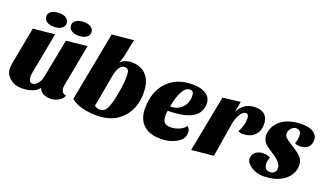

<svg xmlns="http://www.w3.org/2000/svg" viewBox="-68 -1200 2924 1700"><g transform="rotate(20 1394.0 -350.0)"><path d="M338 -42Q290 20 171 20Q109 20 64 -17.5Q19 -55 19 -109Q19 -139 22 -154L89 -510L292 -530L219 -144Q215 -122 215 -109Q215 -51 250 -51Q289 -51 317 -104Q326 -121 330 -143L401 -510L598 -530L524 -140Q521 -125 521 -109Q521 -93 530 -75.5Q539 -58 568 -54Q562 -30 541 -14Q497 20 449.5 20Q402 20 374 3Q346 -14 338 -42ZM263 -720Q305 -720 330 -703Q355 -686 355 -654.5Q355 -623 327 -606Q299 -589 257.5 -589Q216 -589 190 -606Q164 -623 164 -654.5Q164 -686 192.5 -703Q221 -720 263 -720ZM496 -720Q538 -720 563 -703Q588 -686 588 -654.5Q588 -623 560 -606Q532 -589 490.5 -589Q449 -589 423 -606Q397 -623 397 -654.5Q397 -686 425.5 -703Q454 -720 496 -720Z M639 -48 763 -700 966 -720 935 -567Q924 -520 910 -487Q932 -515 980 -526Q994 -530 1011 -530Q1104 -530 1155 -473.5Q1206 -417 1206 -308Q1206 -166 1125 -77Q1038 20 880 20Q771 20 689 -16Q660 -29 639 -48ZM840 -57Q861 -39 887 -39Q913 -39 928 -49Q943 -59 954 -79Q984 -133 1008 -298Q1015 -345 1015 -392Q1015 -439 1004.5 -454Q994 -469 974 -469Q913 -469 893 -350Z M1671 -169Q1696 -152 1696 -114.5Q1696 -77 1677 -53Q1658 -29 1627 -13Q1563 20 1494 20Q1425 20 1384.5 5Q1344 -10 1317 -38Q1264 -91 1264 -188Q1264 -339 1346 -431Q1434 -530 1587 -530Q1682 -530 1729 -490Q1764 -460 1764 -411Q1764 -235 1460 -235Q1456 -209 1456 -187Q1456 -141 1476.5 -123.5Q1497 -106 1535 -106Q1573 -106 1613.5 -123.5Q1654 -141 1671 -169ZM1467 -278Q1538 -278 1579 -322Q1620 -364 1620 -431Q1620 -454 1611.5 -466.5Q1603 -479 1586 -479Q1569 -479 1554.5 -472.5Q1540 -466 1525 -444Q1488 -394 1467 -278Z M2111 -281Q2147 -345 2147 -410Q2147 -453 2116 -453Q2092 -453 2067 -412Q2041 -371 2033 -318L1981 0L1774 20L1876 -510L2041 -530L2023 -429Q2072 -530 2182 -530Q2240 -530 2271.5 -500Q2303 -470 2303 -408.5Q2303 -347 2262.5 -308Q2222 -269 2153 -269Q2123 -269 2111 -281Z M2618 -351Q2632 -388 2632 -420Q2632 -479 2584 -479Q2559 -479 2538.5 -456.5Q2518 -434 2518 -406Q2518 -386 2534 -370Q2557 -348 2616 -312Q2675 -276 2697.5 -246.5Q2720 -217 2720 -176.5Q2720 -136 2700.5 -99Q2681 -62 2646 -36Q2571 20 2451 20Q2386 20 2336 -14Q2286 -47 2286 -86Q2286 -125 2314.5 -148Q2343 -171 2385 -171Q2427 -171 2453 -155Q2440 -122 2440 -100Q2440 -34 2496 -34Q2520 -34 2536 -49Q2552 -64 2552 -90Q2552 -141 2466 -195Q2396 -241 2380 -259Q2353 -291 2353 -331Q2353 -371 2372 -409Q2391 -447 2426 -474Q2499 -530 2626 -530Q2691 -530 2729.5 -504Q2768 -478 2768 -434Q2768 -390 2741.5 -365Q2715 -340 2667 -340Q2634 -340 2618 -351Z"/></g></svg>

Font: Sansita One
Style: Regular
Weight: 400
Designer: Pablo Cosgaya
Foundry: Omnibus-Type
Version: Version 1.001